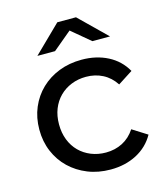

<svg xmlns="http://www.w3.org/2000/svg" viewBox="-111 -823 793 914"><g transform="rotate(-15 285.5 -365.5)"><path d="M42 -265Q42 -324 63 -373.5Q84 -423 121.5 -459Q159 -495 210 -515Q261 -535 322 -535Q394 -535 450.5 -506Q507 -477 538 -422L465 -375Q440 -413 403 -432Q366 -451 321 -451Q282 -451 248.5 -437.5Q215 -424 190.5 -399.5Q166 -375 152.5 -341Q139 -307 139 -265Q139 -223 152.5 -188.5Q166 -154 190.5 -129.5Q215 -105 248.5 -91.5Q282 -78 321 -78Q366 -78 403 -97Q440 -116 465 -154L538 -108Q507 -53 450.5 -23.5Q394 6 322 6Q261 6 210 -14.5Q159 -35 121.5 -71Q84 -107 63 -156.5Q42 -206 42 -265ZM395 -607 303 -684 211 -607H124L257 -737H349L482 -607Z"/></g></svg>

Font: CMG Sans Medium
Style: Regular
Weight: 500
Designer: Julieta Ulanovsky
Foundry: Julieta Ulanovsky
Version: Version 7.200